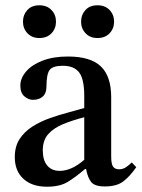

<svg xmlns="http://www.w3.org/2000/svg" viewBox="-20 -699 536 727"><path d="M158 8Q101 8 68.5 -22Q36 -52 36 -104Q36 -145 54.5 -173Q73 -201 103 -220Q133 -239 168.5 -251.5Q204 -264 238 -273Q272 -282 299 -290V-336Q299 -400 279.5 -425Q260 -450 218 -450Q179 -450 167.5 -433.5Q156 -417 156 -372Q156 -346 142 -333.5Q128 -321 105 -321Q88 -321 72.5 -334Q57 -347 57 -375Q57 -403 79 -428.5Q101 -454 141.5 -469.5Q182 -485 237 -485Q323 -485 362 -447.5Q401 -410 401 -331V-107Q401 -77 408.5 -67.5Q416 -58 431 -58Q445 -58 456.5 -65.5Q468 -73 479 -84L496 -66Q471 -30 446 -11.5Q421 7 377 7Q339 7 325.5 -9.5Q312 -26 306 -59H302Q267 -29 237 -10.5Q207 8 158 8ZM299 -94V-255Q256 -244 220 -229.5Q184 -215 163 -191.5Q142 -168 142 -130Q142 -92 159 -72Q176 -52 206 -52Q251 -52 299 -94ZM349 -555Q321 -555 304 -573Q287 -591 287 -617Q287 -643 303.5 -661Q320 -679 349 -679Q378 -679 395 -661Q412 -643 412 -617Q412 -591 395 -573Q378 -555 349 -555ZM129 -555Q101 -555 84 -573Q67 -591 67 -617Q67 -643 83.5 -661Q100 -679 129 -679Q158 -679 175 -661Q192 -643 192 -617Q192 -591 175 -573Q158 -555 129 -555Z"/></svg>

Font: STIX Two Text Medium
Style: Regular
Weight: 500
Designer: Ross Mills, John Hudson & Paul Hanslow, Tiro Typeworks Ltd; with prior portions MicroPress Inc., and Coen Hoffman.
Foundry: Tiro Typeworks Ltd
Version: Version 2.13 b171